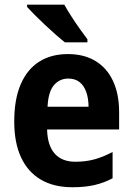

<svg xmlns="http://www.w3.org/2000/svg" viewBox="-20 -786 564 816"><path d="M268.6 -556.2Q337.4 -556.2 386 -526.6Q434.6 -497.1 460.4 -441.7Q486.3 -386.2 486.3 -308.6V-235.8H180.2Q181.6 -168.5 212.2 -133.5Q242.7 -98.6 300.3 -98.6Q343.8 -98.6 380.9 -108.6Q418 -118.7 458.5 -140.1V-28.3Q421.9 -8.8 381.3 0.5Q340.8 9.8 287.6 9.8Q209 9.8 153.8 -22.5Q98.6 -54.7 69.6 -116.9Q40.5 -179.2 40.5 -269.5Q40.5 -363.8 67.9 -427.5Q95.2 -491.2 146.2 -523.7Q197.3 -556.2 268.6 -556.2ZM270.5 -452.1Q232.9 -452.1 209 -423.8Q185.1 -395.5 182.1 -332.5H356.4Q356 -368.7 346.4 -395.5Q336.9 -422.4 317.9 -437.3Q298.8 -452.1 270.5 -452.1ZM253.4 -766.1Q265.1 -744.6 283.2 -716.6Q301.3 -688.5 319.8 -662.4Q338.4 -636.2 351.6 -619.1V-606H255.9Q239.7 -618.7 217.5 -638.2Q195.3 -657.7 171.6 -679.9Q147.9 -702.1 127.7 -722.4Q107.4 -742.7 95.2 -756.3V-766.1Z"/></svg>

Font: Open Sans SemiCondensed
Style: Bold
Weight: 700
Width: 4
Designer: Monotype Design Team
Foundry: Monotype Imaging Inc.
Version: Version 3.003